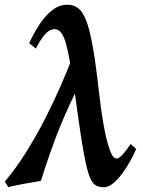

<svg xmlns="http://www.w3.org/2000/svg" viewBox="-48 -762 598 802"><path d="M521 -139.6Q502 -97.2 478.8 -60.8Q455.6 -24.4 431.6 -2.2Q407.7 20 386.7 20Q367.7 20 354.2 13.4Q340.8 6.8 330.6 -14.4Q320.3 -35.6 310.5 -79.6Q300.8 -123.5 289.6 -197.3Q278.3 -271 263.2 -383.3Q244.6 -516.6 228 -578.4Q211.4 -640.1 180.7 -640.1Q157.2 -640.1 137 -615Q116.7 -589.8 102.1 -559.1L73.7 -581.5Q93.8 -625 117.9 -661.4Q142.1 -697.8 170.9 -720Q199.7 -742.2 233.9 -742.2Q259.3 -742.2 278.3 -728Q297.4 -713.9 312.3 -675.5Q327.1 -637.2 339.8 -565.7Q352.5 -494.1 365.2 -378.9Q373 -306.6 384.3 -242.9Q395.5 -179.2 409.2 -139.4Q422.9 -99.6 438.5 -99.6Q449.2 -99.6 466.3 -118.9Q483.4 -138.2 497.6 -160.6ZM291.5 -422.9Q240.2 -325.7 200.4 -226.8Q160.6 -127.9 123 -6.3Q113.8 -4.9 95 -1.7Q76.2 1.5 54.4 5.4Q32.7 9.3 14.2 13.2Q-4.4 17.1 -13.2 20L-27.8 -3.4Q20 -60.5 62.5 -128.7Q105 -196.8 140.9 -267.3Q176.8 -337.9 205.3 -403.1Q233.9 -468.3 253.4 -520Q257.8 -515.1 263.9 -501.2Q270 -487.3 276.4 -470.5Q282.7 -453.6 286.9 -440.2Q291 -426.8 291.5 -422.9Z"/></svg>

Font: Gentium Plus
Style: Bold Italic
Weight: 700
Italic angle: -8°
Designer: Victor Gaultney, Annie Olsen, Iska Routamaa, Becca Hirsbrunner
Foundry: SIL International
Version: Version 6.101